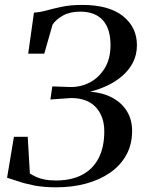

<svg xmlns="http://www.w3.org/2000/svg" viewBox="-20 -772 606 800"><path d="M214.5 8.5Q162 8.5 122.5 0.8Q83 -7 55 -16.8Q27 -26.5 9.5 -31.5L38 -202H95.5L104.5 -49Q116.5 -41.5 131 -34.8Q145.5 -28 165.8 -24Q186 -20 214 -20Q277 -20 322 -43.5Q367 -67 390.8 -112.8Q414.5 -158.5 414.5 -225Q414.5 -287.5 379 -325.5Q343.5 -363.5 276 -363.5L190 -357.5L198 -412L269.5 -409.5Q315 -408 353.8 -428.2Q392.5 -448.5 416.5 -488Q440.5 -527.5 440.5 -584Q440.5 -652.5 408.2 -688Q376 -723.5 314 -723.5Q271.5 -723.5 242.8 -707.5Q214 -691.5 199 -669.5L164.5 -548.5H97.5L121.5 -719.5Q148 -721 176.2 -729Q204.5 -737 239.8 -744.2Q275 -751.5 322.5 -751.5Q434 -751.5 492.2 -705Q550.5 -658.5 550.5 -584Q550.5 -543 533.5 -510.8Q516.5 -478.5 488.2 -454.5Q460 -430.5 425.2 -414.5Q390.5 -398.5 355.5 -390Q408 -386 447.2 -365.2Q486.5 -344.5 508.5 -309.2Q530.5 -274 530.5 -226.5Q530.5 -170 506.2 -126.2Q482 -82.5 438.8 -52.5Q395.5 -22.5 338.2 -7Q281 8.5 214.5 8.5Z"/></svg>

Font: Merriweather 144pt
Style: Italic
Weight: 400
Italic angle: -7.8°
Version: Version 2.101